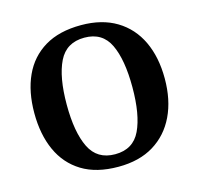

<svg xmlns="http://www.w3.org/2000/svg" viewBox="-106 -839 999 963"><g transform="rotate(-15 393.5 -357.5)"><path d="M394 10Q280 10 205 -36Q130 -82 92.5 -165Q55 -248 55 -359Q55 -470 92.5 -552Q130 -634 205.5 -679.5Q281 -725 395 -725Q503 -725 578.5 -679.5Q654 -634 693 -551.5Q732 -469 732 -358Q732 -247 692.5 -164.5Q653 -82 578 -36Q503 10 394 10ZM394 -55Q488 -55 526 -135Q564 -215 564 -358Q564 -501 526 -580.5Q488 -660 395 -660Q301 -660 262 -580.5Q223 -501 223 -358Q223 -215 262 -135Q301 -55 394 -55Z"/></g></svg>

Font: NotoSerif-Bold
Style: Regular
Weight: 700
Designer: Monotype Design Team
Foundry: Monotype Imaging Inc.
Version: Version 2.007; ttfautohint (v1.8) -l 8 -r 50 -G 200 -x 14 -D